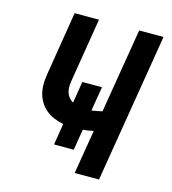

<svg xmlns="http://www.w3.org/2000/svg" viewBox="-109 -825 819 914"><g transform="rotate(15 300.0 -367.5)"><path d="M343 0 379 -217Q366 -214 353 -212Q340 -210 327 -209L310 -106H213L230 -211Q205 -216 181.5 -226Q158 -236 139.5 -252.5Q121 -269 109 -291.5Q97 -314 93 -339.5Q89 -365 91.5 -391.5Q94 -418 99 -445L146 -735H266L216 -429Q213 -413 212 -397.5Q211 -382 214.5 -367.5Q218 -353 227 -341Q236 -329 249 -322L266 -428H363L343 -308Q356 -310 369 -312.5Q382 -315 395 -318L464 -735H584L463 0Z"/></g></svg>

Font: Iosevka SS04 Extended Oblique
Style: Bold
Weight: 700
Width: 7
Italic angle: -9°
Monospace: yes
Designer: Belleve Invis
Foundry: Belleve Invis
Version: Version 19.0.0; ttfautohint (v1.8.4)